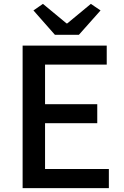

<svg xmlns="http://www.w3.org/2000/svg" viewBox="-20 -973 640 993"><path d="M97 0H543V-99H213V-336H483V-434H213V-639H532V-737H97ZM264 -793H388L500 -919L450 -953L328 -852H324L202 -953L153 -919Z"/></svg>

Font: Noto Sans TC Medium
Style: Regular
Weight: 500
Designer: Ryoko NISHIZUKA 西塚涼子 (kana, bopomofo & ideographs); Paul D. Hunt (Latin, Greek & Cyrillic); Sandoll Communications 산돌커뮤니
Foundry: Adobe
Version: Version 2.004;hotconv 1.0.118;makeotfexe 2.5.65603